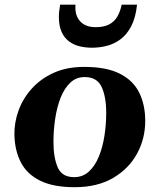

<svg xmlns="http://www.w3.org/2000/svg" viewBox="-20 -778 676 812"><path d="M41 -205.6Q39.6 -257.8 57.9 -309.1Q76.2 -360.4 113.5 -402.3Q150.9 -444.3 206.5 -469.7Q262.2 -495.1 335.9 -495.1Q429.7 -495.1 486.3 -466.6Q543 -438 568.6 -386.5Q594.2 -335 594.2 -266.6Q594.2 -191.9 559.6 -128.2Q524.9 -64.5 458.3 -25.4Q391.6 13.7 295.4 13.7Q205.6 13.7 150.1 -13.7Q94.7 -41 68.8 -90.3Q43 -139.6 41 -205.6ZM293.5 -28.8Q330.1 -28.8 356 -52.5Q381.8 -76.2 397.9 -115.5Q414.1 -154.8 421.6 -203.1Q429.2 -251.5 429.2 -300.8Q429.2 -368.2 409.9 -410.2Q390.6 -452.1 337.9 -452.1Q302.2 -452.1 277.1 -428.2Q252 -404.3 236.3 -364.5Q220.7 -324.7 213.4 -275.9Q206.1 -227.1 206.1 -177.7Q206.1 -112.3 223.9 -70.6Q241.7 -28.8 293.5 -28.8ZM369.6 -576.2Q342.8 -576.2 317.6 -582Q292.5 -587.9 272.5 -602.5Q252.4 -617.2 240.7 -642.6Q229 -668 229 -707.5Q229 -718.8 230.5 -731.7Q231.9 -744.6 234.4 -758.3H299.3Q298.8 -754.9 298.8 -751.5Q298.8 -748 298.8 -745.1Q298.8 -720.7 308.8 -702.1Q318.8 -683.6 337.9 -673.3Q356.9 -663.1 384.3 -663.1Q419.4 -663.1 441.7 -674.8Q463.9 -686.5 476.3 -708Q488.8 -729.5 494.6 -758.3H559.6Q553.7 -703.1 535.2 -667.5Q516.6 -631.8 489.5 -611.8Q462.4 -591.8 431.4 -584Q400.4 -576.2 369.6 -576.2Z"/></svg>

Font: Gelasio
Style: Bold Italic
Weight: 700
Italic angle: -8.5°
Designer: Eben Sorkin
Foundry: Eben Sorkin
Version: Version 1.008